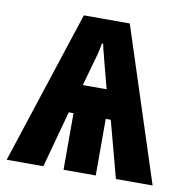

<svg xmlns="http://www.w3.org/2000/svg" viewBox="-67 -611 654 675"><g transform="rotate(10 260.5 -273.5)"><path d="M343 -547 521 0H390L336 -202H318V0H203V-202H186L131 0H0L179 -547ZM259 -461Q257 -450 255 -440.5Q253 -431 251 -422.5Q249 -414 246 -405L218 -305H303L277 -404Q275 -414 272.5 -422.5Q270 -431 267.5 -440.5Q265 -450 263 -461Z"/></g></svg>

Font: Noto Sans Display ExtraCondensed
Style: Bold
Weight: 700
Width: 2
Designer: Monotype Design Team
Foundry: Monotype Imaging Inc.
Version: Version 2.003